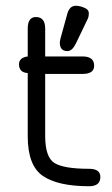

<svg xmlns="http://www.w3.org/2000/svg" viewBox="-20 -646 390 666"><path d="M282.2 -576.2 243.2 -495.1Q230.5 -468.8 213.9 -468.8Q187.5 -468.8 187.5 -498Q187.5 -502.9 190.4 -514.6L213.9 -599.6Q221.7 -626 243.2 -626Q256.8 -626 272.5 -619.1Q288.1 -613.3 288.1 -599.6Q288.1 -585.9 282.2 -576.2ZM136.7 -174.8Q136.7 -100.6 168.9 -80.6Q201.2 -60.5 289.1 -60.5Q328.1 -60.5 328.1 -32.2Q328.1 0 289.1 0Q181.6 0 128.9 -35.6Q76.2 -71.3 76.2 -172.9V-392.6Q45.9 -394.5 45.9 -422.9Q45.9 -446.3 76.2 -450.2V-546.9Q76.2 -586.9 104.5 -586.9Q136.7 -586.9 136.7 -546.9V-450.2H266.6Q306.6 -450.2 306.6 -418Q306.6 -389.6 266.6 -389.6H136.7Z"/></svg>

Font: Jura
Style: Medium
Weight: 500
Version: Version 2.6.1